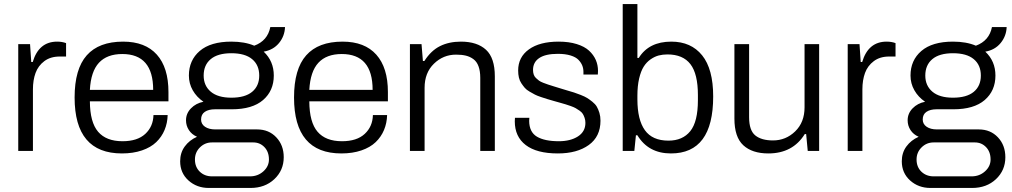

<svg xmlns="http://www.w3.org/2000/svg" viewBox="-20 -743 4979 945"><path d="M69.8 0V-525.9H127.9L133.8 -438H141.1Q170.9 -538.1 261.2 -538.1Q285.6 -538.1 305.2 -530.8V-464.8H273.9Q228.5 -464.8 198.2 -442.1Q168 -419.4 155 -384Q142.1 -348.6 142.1 -303.2V0Z M580.1 12.2Q347.2 12.2 347.2 -263.2Q347.2 -403.3 407 -470.7Q466.8 -538.1 585.9 -538.1Q694.8 -538.1 752 -474.1Q809.1 -410.2 809.1 -290V-244.1H422.4Q422.9 -141.1 462.9 -94.5Q502.9 -47.9 583 -47.9Q656.2 -47.9 695.1 -84Q733.9 -120.1 735.4 -176.8H805.2Q804.2 -137.2 790 -103.3Q775.9 -69.3 749 -43.5Q722.2 -17.6 678.7 -2.7Q635.3 12.2 580.1 12.2ZM422.4 -300.8H733.9Q733.9 -477.1 582 -477.1Q506.8 -477.1 467 -434.1Q427.2 -391.1 422.4 -300.8Z M1007.8 182.1Q948.7 182.1 907.7 145.3Q866.7 108.4 866.7 50.8Q866.7 8.8 889.4 -22.2Q912.1 -53.2 949.7 -69.8Q923.8 -81.1 909.7 -102.8Q895.5 -124.5 895.5 -150.9Q895.5 -184.6 919.9 -209.7Q944.3 -234.9 981.4 -242.2Q947.8 -265.1 928.7 -298.6Q909.7 -332 909.7 -371.1Q909.7 -446.3 963.1 -492.2Q1016.6 -538.1 1118.7 -538.1Q1184.6 -538.1 1231.4 -518.1Q1297.4 -542.5 1310.5 -609.9H1382.8Q1381.3 -565.4 1353.3 -531.2Q1325.2 -497.1 1277.8 -488.8Q1327.6 -441.9 1327.6 -371.1Q1327.6 -296.4 1274.9 -250.7Q1222.2 -205.1 1120.6 -205.1H1037.6Q1006.8 -205.1 988.3 -192.6Q969.7 -180.2 969.7 -154.8Q969.7 -132.3 989 -119.1Q1008.3 -106 1039.6 -106H1245.6Q1303.2 -106 1339.8 -67.1Q1376.5 -28.3 1376.5 30.8Q1376.5 95.2 1330.3 138.7Q1284.2 182.1 1212.9 182.1ZM1118.7 -262.2Q1186 -262.2 1220.9 -291Q1255.9 -319.8 1255.9 -371.1Q1255.9 -422.9 1220.9 -451.9Q1186 -481 1118.7 -481Q1051.8 -481 1017.1 -451.9Q982.4 -422.9 982.4 -371.1Q982.4 -321.3 1017.3 -291.7Q1052.2 -262.2 1118.7 -262.2ZM1023.4 125H1210.4Q1249 125 1276.4 100.3Q1303.7 75.7 1303.7 42Q1303.7 4.4 1281.5 -18.8Q1259.3 -42 1226.6 -42H1023.4Q988.8 -42 964.1 -17.6Q939.5 6.8 939.5 42Q939.5 79.1 963.4 102.1Q987.3 125 1023.4 125Z M1660.2 12.2Q1427.2 12.2 1427.2 -263.2Q1427.2 -403.3 1487.1 -470.7Q1546.9 -538.1 1666 -538.1Q1774.9 -538.1 1832 -474.1Q1889.2 -410.2 1889.2 -290V-244.1H1502.4Q1502.9 -141.1 1543 -94.5Q1583 -47.9 1663.1 -47.9Q1736.3 -47.9 1775.1 -84Q1814 -120.1 1815.4 -176.8H1885.3Q1884.3 -137.2 1870.1 -103.3Q1856 -69.3 1829.1 -43.5Q1802.2 -17.6 1758.8 -2.7Q1715.3 12.2 1660.2 12.2ZM1502.4 -300.8H1814Q1814 -477.1 1662.1 -477.1Q1586.9 -477.1 1547.1 -434.1Q1507.3 -391.1 1502.4 -300.8Z M1997.6 0V-525.9H2054.7L2061.5 -442.9H2068.8Q2101.1 -493.7 2145.5 -515.9Q2189.9 -538.1 2248.5 -538.1Q2328.6 -538.1 2372.1 -498Q2415.5 -458 2415.5 -367.2V0H2343.8V-359.9Q2343.8 -393.6 2335.2 -416.7Q2326.7 -439.9 2309.8 -452.1Q2293 -464.4 2272.7 -469.2Q2252.4 -474.1 2224.6 -474.1Q2161.6 -474.1 2115.7 -429.4Q2069.8 -384.8 2069.8 -311V0Z M2725.6 12.2Q2621.6 12.2 2567.6 -29.1Q2513.7 -70.3 2513.7 -146Q2513.7 -158.2 2514.6 -163.1H2585.4Q2584.5 -156.2 2584.5 -147.9Q2585 -92.8 2622.8 -70.3Q2660.6 -47.9 2730.5 -47.9Q2787.6 -47.9 2824.5 -71.5Q2861.3 -95.2 2861.3 -138.2Q2861.3 -151.4 2857.4 -162.8Q2853.5 -174.3 2848.4 -182.6Q2843.3 -190.9 2832.3 -198.5Q2821.3 -206.1 2813.2 -210.7Q2805.2 -215.3 2788.8 -221.2Q2772.5 -227.1 2763.2 -229.7Q2753.9 -232.4 2734.4 -238Q2714.8 -243.7 2705.6 -246.1Q2683.6 -252.4 2673.1 -255.6Q2662.6 -258.8 2642.8 -265.4Q2623 -272 2612.5 -277.6Q2602.1 -283.2 2586.7 -292Q2571.3 -300.8 2563 -310.5Q2554.7 -320.3 2546.1 -333Q2537.6 -345.7 2533.9 -361.6Q2530.3 -377.4 2530.3 -396Q2530.3 -461.9 2583.3 -500Q2636.2 -538.1 2729.5 -538.1Q2780.3 -538.1 2818.6 -526.1Q2856.9 -514.2 2879.2 -493.7Q2901.4 -473.1 2912.4 -448Q2923.3 -422.9 2923.3 -394Q2923.3 -391.1 2922.9 -384.8Q2922.4 -378.4 2922.4 -376H2851.6V-389.2Q2851.6 -405.8 2845.9 -420.2Q2840.3 -434.6 2827.4 -448.2Q2814.5 -461.9 2788.3 -470Q2762.2 -478 2725.6 -478Q2665 -478 2634.3 -457.5Q2603.5 -437 2603.5 -398.9Q2603.5 -386.7 2606.7 -376.7Q2609.9 -366.7 2617.7 -359.1Q2625.5 -351.6 2632.8 -346.2Q2640.1 -340.8 2654.1 -335.4Q2668 -330.1 2677.5 -326.9Q2687 -323.7 2705.3 -318.1Q2723.6 -312.5 2734.4 -309.1Q2744.6 -305.7 2769 -298.6Q2793.5 -291.5 2805.2 -287.8Q2816.9 -284.2 2837.9 -275.9Q2858.9 -267.6 2869.9 -260.7Q2880.9 -253.9 2895.5 -242.2Q2910.2 -230.5 2917.5 -217.8Q2924.8 -205.1 2930.2 -187.5Q2935.5 -169.9 2935.5 -148.9Q2935.5 -70.8 2877.9 -29.3Q2820.3 12.2 2725.6 12.2Z M3282.2 12.2Q3171.4 12.2 3117.2 -77.1H3109.9L3102.1 0H3044.9V-723.1H3117.2V-458H3124Q3173.8 -538.1 3284.2 -538.1Q3381.3 -538.1 3435.8 -470.7Q3490.2 -403.3 3490.2 -268.1Q3490.2 12.2 3282.2 12.2ZM3270 -50.8Q3339.8 -50.8 3377.4 -97.4Q3415 -144 3415 -250V-274.9Q3415 -379.4 3378.2 -427.2Q3341.3 -475.1 3265.1 -475.1Q3242.2 -475.1 3222.2 -470Q3202.1 -464.8 3182.1 -450.9Q3162.1 -437 3148.2 -415Q3134.3 -393.1 3125.7 -356.4Q3117.2 -319.8 3117.2 -272V-253.9Q3117.2 -153.3 3154.1 -102.1Q3190.9 -50.8 3270 -50.8Z M3761.7 12.2Q3682.1 12.2 3638.4 -28.1Q3594.7 -68.4 3594.7 -159.2V-525.9H3667V-166Q3667 -101.1 3697.5 -76.4Q3728 -51.8 3784.7 -51.8Q3847.7 -51.8 3893.8 -96.4Q3939.9 -141.1 3939.9 -214.8V-525.9H4011.7V0H3955.6L3947.8 -83H3940.9Q3881.8 12.2 3761.7 12.2Z M4152.3 0V-525.9H4210.4L4216.3 -438H4223.6Q4253.4 -538.1 4343.8 -538.1Q4368.2 -538.1 4387.7 -530.8V-464.8H4356.4Q4311 -464.8 4280.8 -442.1Q4250.5 -419.4 4237.5 -384Q4224.6 -348.6 4224.6 -303.2V0Z M4559.6 182.1Q4500.5 182.1 4459.5 145.3Q4418.5 108.4 4418.5 50.8Q4418.5 8.8 4441.2 -22.2Q4463.9 -53.2 4501.5 -69.8Q4475.6 -81.1 4461.4 -102.8Q4447.3 -124.5 4447.3 -150.9Q4447.3 -184.6 4471.7 -209.7Q4496.1 -234.9 4533.2 -242.2Q4499.5 -265.1 4480.5 -298.6Q4461.4 -332 4461.4 -371.1Q4461.4 -446.3 4514.9 -492.2Q4568.4 -538.1 4670.4 -538.1Q4736.3 -538.1 4783.2 -518.1Q4849.1 -542.5 4862.3 -609.9H4934.6Q4933.1 -565.4 4905 -531.2Q4877 -497.1 4829.6 -488.8Q4879.4 -441.9 4879.4 -371.1Q4879.4 -296.4 4826.7 -250.7Q4773.9 -205.1 4672.4 -205.1H4589.4Q4558.6 -205.1 4540 -192.6Q4521.5 -180.2 4521.5 -154.8Q4521.5 -132.3 4540.8 -119.1Q4560.1 -106 4591.3 -106H4797.4Q4855 -106 4891.6 -67.1Q4928.2 -28.3 4928.2 30.8Q4928.2 95.2 4882.1 138.7Q4835.9 182.1 4764.6 182.1ZM4670.4 -262.2Q4737.8 -262.2 4772.7 -291Q4807.6 -319.8 4807.6 -371.1Q4807.6 -422.9 4772.7 -451.9Q4737.8 -481 4670.4 -481Q4603.5 -481 4568.8 -451.9Q4534.2 -422.9 4534.2 -371.1Q4534.2 -321.3 4569.1 -291.7Q4604 -262.2 4670.4 -262.2ZM4575.2 125H4762.2Q4800.8 125 4828.1 100.3Q4855.5 75.7 4855.5 42Q4855.5 4.4 4833.3 -18.8Q4811 -42 4778.3 -42H4575.2Q4540.5 -42 4515.9 -17.6Q4491.2 6.8 4491.2 42Q4491.2 79.1 4515.1 102.1Q4539.1 125 4575.2 125Z"/></svg>

Font: Archivo Light
Style: Regular
Weight: 300
Designer: Hector Gatti
Foundry: Omnibus-Type
Version: Version 2.001